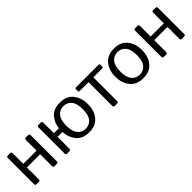

<svg xmlns="http://www.w3.org/2000/svg" viewBox="198 -1469 2425 2425"><g transform="rotate(-45 1410.5 -256.5)"><path d="M91.3 0Q69.3 0 69.3 -22V-490.7Q69.3 -512.7 91.3 -512.7H133.3Q155.3 -512.7 155.3 -490.7V-299.8H391.6V-490.7Q391.6 -512.7 413.6 -512.7H455.6Q477.5 -512.7 477.5 -490.7V-22Q477.5 0 455.6 0H413.6Q391.6 0 391.6 -22V-235.4H155.3V-22Q155.3 0 133.3 0Z M638.2 0Q616.2 0 616.2 -22V-490.7Q616.2 -512.7 638.2 -512.7H680.2Q702.1 -512.7 702.1 -490.7V-299.8H792Q795.9 -377.9 853.3 -449.5Q910.6 -521 1027.8 -521Q1145 -521 1205.8 -446Q1266.6 -371.1 1266.6 -256.3Q1266.6 -141.6 1205.8 -66.7Q1145 8.3 1027.8 8.3Q910.6 8.3 851.8 -64.7Q793 -137.7 789.6 -235.4H702.1V-22Q702.1 0 680.2 0ZM879.9 -256.3Q879.9 -153.8 920.4 -104.5Q960.9 -55.2 1027.8 -55.2Q1094.7 -55.2 1135.3 -104.5Q1175.8 -153.8 1175.8 -256.3Q1175.8 -358.9 1135.3 -408.2Q1094.7 -457.5 1027.8 -457.5Q960.9 -457.5 920.4 -408.2Q879.9 -358.9 879.9 -256.3Z M1314 -446.8Q1292 -446.8 1292 -463.9V-495.6Q1292 -512.7 1314 -512.7H1707.5Q1729.5 -512.7 1729.5 -495.6V-463.9Q1729.5 -446.8 1707.5 -446.8H1553.7V-22Q1553.7 0 1531.7 0H1489.7Q1467.8 0 1467.8 -22V-446.8Z M1754.9 -256.3Q1754.9 -371.1 1815.7 -446Q1876.5 -521 1993.7 -521Q2110.8 -521 2171.6 -446Q2232.4 -371.1 2232.4 -256.3Q2232.4 -141.6 2171.6 -66.7Q2110.8 8.3 1993.7 8.3Q1876.5 8.3 1815.7 -66.7Q1754.9 -141.6 1754.9 -256.3ZM1845.7 -256.3Q1845.7 -153.8 1886.2 -104.5Q1926.8 -55.2 1993.7 -55.2Q2060.5 -55.2 2101.1 -104.5Q2141.6 -153.8 2141.6 -256.3Q2141.6 -358.9 2101.1 -408.2Q2060.5 -457.5 1993.7 -457.5Q1926.8 -457.5 1886.2 -408.2Q1845.7 -358.9 1845.7 -256.3Z M2365.2 0Q2343.3 0 2343.3 -22V-490.7Q2343.3 -512.7 2365.2 -512.7H2407.2Q2429.2 -512.7 2429.2 -490.7V-299.8H2665.5V-490.7Q2665.5 -512.7 2687.5 -512.7H2729.5Q2751.5 -512.7 2751.5 -490.7V-22Q2751.5 0 2729.5 0H2687.5Q2665.5 0 2665.5 -22V-235.4H2429.2V-22Q2429.2 0 2407.2 0Z"/></g></svg>

Font: Istok
Style: Regular
Weight: 500
Designer: Andrey V. Panov
Foundry: Andrey V. Panov
Version: Version 1.0.3